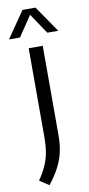

<svg xmlns="http://www.w3.org/2000/svg" viewBox="-124 -840 470 1017"><g transform="rotate(-10 111.5 -331.5)"><path d="M55.9 138.3 5.3 105.3Q30.1 69.4 45.1 36.2Q60.1 3 66.7 -33.8Q73.2 -70.7 73.2 -117.6V-595H148.7V-112.7Q148.7 -64.3 139.4 -23Q130.1 18.3 109.6 57.3Q89 96.4 55.9 138.3ZM-21.4 -659.1 76.1 -800.8H146L243.5 -659.1H184.6L105.3 -777H116.9L37.6 -659.1Z"/></g></svg>

Font: Encode Sans SC Condensed Thin
Style: Regular
Weight: 100
Width: 3
Designer: Multiple Designers
Foundry: Impallari Type
Version: Version 3.002